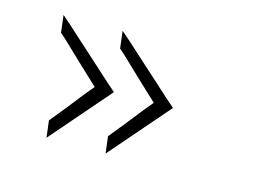

<svg xmlns="http://www.w3.org/2000/svg" viewBox="-59 -510 722 540"><g transform="rotate(15 302.0 -240.0)"><path d="M432 -240Q420 -250 404.5 -264Q389 -278 371.5 -294Q354 -310 335.5 -326.5Q317 -343 299.5 -359Q282 -375 266.5 -389Q251 -403 239 -413L245 -363Q260 -350 276.5 -334Q293 -318 310.5 -301.5Q328 -285 344.5 -269.5Q361 -254 376 -240Q365 -227 352 -211Q339 -195 326 -178Q313 -161 300 -145.5Q287 -130 276 -116L282 -67ZM260 -240Q248 -250 232.5 -264Q217 -278 199.5 -294Q182 -310 163.5 -326.5Q145 -343 127.5 -359Q110 -375 94.5 -389Q79 -403 67 -413L73 -363Q88 -350 104.5 -334Q121 -318 138.5 -301.5Q156 -285 172.5 -269.5Q189 -254 204 -240Q193 -227 180 -211Q167 -195 154 -178Q141 -161 128 -145.5Q115 -130 104 -116L110 -67Z"/></g></svg>

Font: Josefin Sans Thin Light
Style: Italic
Weight: 300
Italic angle: -7°
Version: Version 2.000